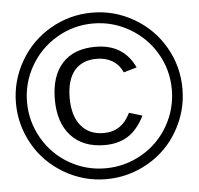

<svg xmlns="http://www.w3.org/2000/svg" viewBox="-51 -750 839 811"><g transform="rotate(-5 368.5 -345.0)"><path d="M721 -345Q721 -251 674 -168.5Q627 -86 544.5 -39Q462 8 368 8Q272 8 189 -41Q106 -90 60.5 -171.5Q15 -253 15 -345Q15 -439 62.5 -521.5Q110 -604 192 -651Q274 -698 368 -698Q463 -698 545 -650.5Q627 -603 674 -521.5Q721 -440 721 -345ZM676 -345Q676 -428 635 -498.5Q594 -569 522.5 -610.5Q451 -652 368 -652Q286 -652 215 -610.5Q144 -569 103 -498Q62 -427 62 -345Q62 -263 103 -191.5Q144 -120 215 -79Q286 -38 368 -38Q451 -38 522.5 -79Q594 -120 635 -191.5Q676 -263 676 -345ZM243 -346Q243 -271 277.5 -229Q312 -187 374 -187Q451 -187 487 -263L543 -246Q513 -187 472 -161.5Q431 -136 374 -136Q282 -136 231 -191.5Q180 -247 180 -346Q180 -445 229 -499Q278 -553 370 -553Q489 -553 536 -451L480 -435Q465 -469 436.5 -485.5Q408 -502 371 -502Q309 -502 276 -462.5Q243 -423 243 -346Z"/></g></svg>

Font: Zschusch
Style: Regular
Weight: 400
Designer: Peter Wiegel
Foundry: Peter Wiegel